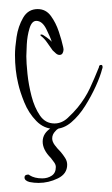

<svg xmlns="http://www.w3.org/2000/svg" viewBox="-20 -277 246 423"><path d="M100 7Q77 7 60 -10.5Q43 -28 33.5 -51.5Q24 -75 20 -93Q13 -122 13 -156Q13 -172 16.5 -195.5Q20 -219 31 -238Q42 -257 63 -257Q81 -257 92 -242Q103 -227 109.5 -207.5Q116 -188 119 -174Q119 -173 119.5 -171.5Q120 -170 120 -168Q120 -164 118 -160Q116 -156 111 -156Q107 -156 103 -159.5Q99 -163 96 -166Q90 -174 84 -183Q78 -192 70 -198Q69 -199 69 -200Q69 -201 72 -201Q74 -201 83 -194.5Q92 -188 94 -185Q91 -195 82 -213Q73 -231 60 -231Q50 -231 45 -214.5Q40 -198 39 -179Q38 -160 38 -153Q38 -139 40.5 -114.5Q43 -90 49.5 -65Q56 -40 68 -22.5Q80 -5 100 -5Q116 -5 129 -17Q142 -29 151 -40Q168 -61 178 -82.5Q188 -104 198 -129Q198 -134 203 -134Q206 -134 206 -129Q206 -127 205 -125Q201 -109 191 -87Q181 -65 167.5 -43.5Q154 -22 137 -7.5Q120 7 100 7ZM45 124Q34 121 34 114Q34 109 39 108Q44 107 45 109Q56 116 73 116Q85 116 94 110Q103 104 103 91Q103 86 99.5 81Q96 76 92 71Q74 53 74 35Q74 16 94 4Q105 -3 117 -3Q121 -3 121 2Q107 5 102 12Q95 19 95 28Q95 35 100.5 42.5Q106 50 114 58Q119 64 123.5 71Q128 78 128 86Q128 106 107.5 116Q87 126 65 126Q60 126 55 125.5Q50 125 45 124Z"/></svg>

Font: Sassy Frass
Style: Regular
Weight: 400
Designer: Robert E. Leuschke
Foundry: Robert E. Leuschke
Version: Version 1.010; ttfautohint (v1.8.3)